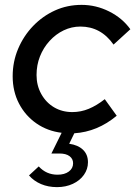

<svg xmlns="http://www.w3.org/2000/svg" viewBox="-20 -538 555 788"><path d="M214 230Q178 230 148.5 217.5Q119 205 99 182L139 145Q170 179 216 179Q245 179 262.5 166Q280 153 280 132Q280 114 265.5 103Q251 92 224 92H191L233 7Q175 0 129.5 -31.5Q84 -63 58 -113Q32 -163 32 -225Q32 -285 54.5 -338Q77 -391 116 -431.5Q155 -472 205.5 -495Q256 -518 315 -518Q374 -518 428 -491Q482 -464 515 -418L446 -355Q420 -392 386 -410.5Q352 -429 310 -429Q274 -429 241.5 -413.5Q209 -398 183.5 -370Q158 -342 144 -306.5Q130 -271 130 -230Q130 -187 149.5 -152Q169 -117 202 -97.5Q235 -78 277 -78Q312 -78 344.5 -91.5Q377 -105 410 -131L459 -63Q380 3 285 9L264 52Q300 57 320.5 76.5Q341 96 341 128Q341 156 324.5 179.5Q308 203 279 216.5Q250 230 214 230Z"/></svg>

Font: Red Hat Display SemiBold
Style: Italic
Weight: 600
Italic angle: -12°
Designer: Pentagram, MCKL
Foundry: Pentagram, MCKL
Version: Version 1.023